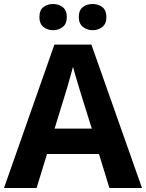

<svg xmlns="http://www.w3.org/2000/svg" viewBox="-20 -991 730 960"><path d="M527 -51 475 -221H215L163 -51H0L252 -768H437L690 -51ZM387 -514Q382 -531 374 -557Q366 -583 358 -610Q350 -637 345 -657Q340 -637 331.5 -607.5Q323 -578 315.5 -551.5Q308 -525 304 -514L253 -348H439ZM177 -905Q177 -940 197 -955.5Q217 -971 245 -971Q273 -971 293.5 -955.5Q314 -940 314 -905Q314 -872 293.5 -856Q273 -840 245 -840Q217 -840 197 -856.5Q177 -873 177 -905ZM374 -905Q374 -940 394 -955.5Q414 -971 443 -971Q471 -971 491.5 -955.5Q512 -940 512 -905Q512 -872 491.5 -856Q471 -840 443 -840Q415 -840 394.5 -856.5Q374 -873 374 -905Z"/></svg>

Font: Noto Sans Tamil UI
Style: Regular
Weight: 400
Designer: Jelle Bosma - Monotype Design Team
Foundry: Monotype Imaging Inc.
Version: Version 2.004